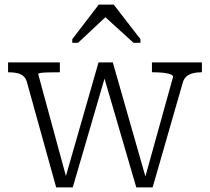

<svg xmlns="http://www.w3.org/2000/svg" viewBox="-20 -808 912 834"><path d="M442 -494H426L572 6H643L773 -446Q778 -465 789 -475Q800 -485 816.5 -489.5Q833 -494 853 -494H857V-537H640V-494H645Q669 -494 688.5 -492Q708 -490 719.5 -485.5Q731 -481 732 -475L607 -25L618 -19L470 -537H408L261 -25L273 -19L146 -486Q146 -490 158 -491.5Q170 -493 190.5 -493.5Q211 -494 235 -494H240V-537H15V-494H19Q39 -494 54.5 -490.5Q70 -487 81 -478Q92 -469 97 -451L224 6H296ZM474 -788H409L294 -638V-622H319L461 -755L415 -754L560 -622H590V-638Z"/></svg>

Font: Roboto Serif ExtraLight
Style: Regular
Weight: 250
Version: Version 1.007